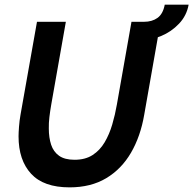

<svg xmlns="http://www.w3.org/2000/svg" viewBox="-20 -794 834 828"><path d="M280 14Q168 14 114 -44.8Q60 -103.5 60 -206Q60 -221 62 -247.8Q64 -274.5 68.5 -299.5L139.5 -700H264L201 -343Q196 -314 193 -288.8Q190 -263.5 190.5 -239.5Q190.5 -200.5 200.5 -170Q210.5 -139.5 234.8 -122.2Q259 -105 301.5 -105Q348 -105 379.5 -125.5Q411 -146 431.2 -180.2Q451.5 -214.5 464 -257Q476.5 -299.5 484 -343L547 -700H672.5L602 -299.5Q586 -206 545 -135.5Q504 -65 438 -25.5Q372 14 280 14ZM586 -620 601 -700Q636 -700 659.5 -717Q683 -734 690.5 -774H793.5Q785 -726.5 752 -691.8Q719 -657 674.5 -638.5Q630 -620 586 -620Z"/></svg>

Font: Cabin
Style: Bold Italic
Weight: 700
Width: 4
Italic angle: -10°
Designer: Pablo Impallari
Foundry: Pablo Impallari. http://www.impallari.com Igino Marini. http://www.ikern.com
Version: Version 3.001